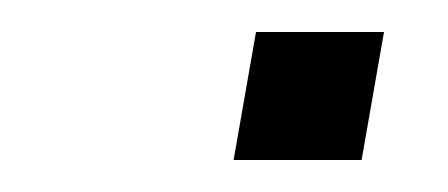

<svg xmlns="http://www.w3.org/2000/svg" viewBox="-20 -360 280 120"><path d="M206 -260H126L140 -340H220Z"/></svg>

Font: Gauge
Style: Oblique
Weight: 400
Italic angle: -80°
Designer: Daniel Pimley
Foundry: Daniel Pimley
Version: Version 2.0